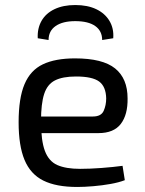

<svg xmlns="http://www.w3.org/2000/svg" viewBox="-20 -731 577 763"><path d="M278 -499Q388 -499 437.5 -459Q487 -419 487 -340Q488 -275 460 -238.5Q432 -202 371 -202H87V-268H349Q382 -268 392 -290.5Q402 -313 402 -340Q401 -387 374 -407Q347 -427 282 -427Q229 -427 198.5 -411.5Q168 -396 155.5 -357.5Q143 -319 143 -250Q143 -172 158.5 -131Q174 -90 208 -75Q242 -60 298 -60Q337 -60 383.5 -63.5Q430 -67 467 -72L476 -15Q453 -6 419.5 0Q386 6 350.5 9Q315 12 287 12Q203 12 152 -13.5Q101 -39 77.5 -95.5Q54 -152 54 -245Q54 -341 77.5 -396.5Q101 -452 150.5 -475.5Q200 -499 278 -499ZM173 -572 130 -579Q128 -618 145 -648Q162 -678 196.5 -694.5Q231 -711 279 -711Q328 -711 362.5 -694.5Q397 -678 415 -648Q433 -618 430 -579L386 -572Q386 -608 358.5 -627.5Q331 -647 279 -647Q229 -647 201 -627.5Q173 -608 173 -572Z"/></svg>

Font: Exo 2
Style: Regular
Weight: 400
Designer: Natanael Gama
Foundry: Natanael Gama
Version: Version 2.010